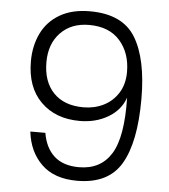

<svg xmlns="http://www.w3.org/2000/svg" viewBox="-52 -778 730 828"><g transform="rotate(5 312.5 -363.5)"><path d="M158 -191Q169 -126 208 -91Q247 -56 315 -56Q409 -56 454.5 -129.5Q500 -203 496 -373Q477 -318 423.5 -286.5Q370 -255 301 -255Q196 -255 132.5 -318Q69 -381 69 -493Q69 -560 95 -614Q121 -668 174 -699Q227 -730 304 -730Q446 -730 502 -637.5Q558 -545 558 -372Q558 -185 502.5 -91Q447 3 312 3Q213 3 158 -50.5Q103 -104 93 -191ZM312 -315Q359 -315 398.5 -334.5Q438 -354 462 -392Q486 -430 486 -483Q486 -565 439.5 -618Q393 -671 306 -671Q229 -671 182.5 -623Q136 -575 136 -495Q136 -411 182 -363Q228 -315 312 -315Z"/></g></svg>

Font: A Bank Premium Light
Style: Regular
Weight: 300
Designer: Ninad Kale (Devanagari), Jonny Pinhorn (Latin), Htun Naung (Myanmar)
Foundry: Indian Type Foundry
Version: 4.004